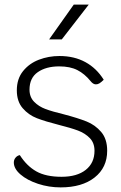

<svg xmlns="http://www.w3.org/2000/svg" viewBox="-20 -803 525 833"><path d="M40 -98Q40 -110 47.5 -119Q55 -128 66 -130Q96 -83 137.5 -59.5Q179 -36 247 -36Q314 -36 352 -66Q390 -96 390 -149Q390 -183 369.5 -204Q349 -225 318.5 -236.5Q288 -248 236 -261Q177 -276 140.5 -290Q104 -304 78.5 -333.5Q53 -363 53 -411Q53 -461 80 -494.5Q107 -528 149 -544Q191 -560 238 -560Q302 -560 350.5 -533.5Q399 -507 430 -457Q419 -446 411.5 -441.5Q404 -437 396 -437Q384 -437 373 -451Q347 -483 315.5 -499Q284 -515 237 -515Q180 -515 144 -490Q108 -465 108 -414Q108 -382 128 -361.5Q148 -341 177.5 -330Q207 -319 257 -307Q318 -291 355.5 -276Q393 -261 419 -230.5Q445 -200 445 -149Q445 -76 390.5 -33Q336 10 243 10Q192 10 145 -5.5Q98 -21 69 -46Q40 -71 40 -98ZM300 -783H365L248 -632H193Z"/></svg>

Font: Krub Light
Style: Regular
Weight: 300
Designer: Ekaluck Peanpanawate
Foundry: Cadson Demak Co.,Ltd.
Version: Version 1.000; ttfautohint (v1.6)